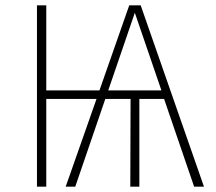

<svg xmlns="http://www.w3.org/2000/svg" viewBox="-20 -702 811 722"><path d="M597 -330H504V0H470L471 -330H376L263 0H227L343 -330H154V0H119V-682H154V-362H354L466 -682H509L747 0H710ZM587 -362 487 -654 387 -362Z"/></svg>

Font: FiraGO UltraLight
Style: Regular
Weight: 200
Designer: bBox Type
Foundry: bBox Type GmbH
Version: Version 1.001